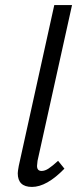

<svg xmlns="http://www.w3.org/2000/svg" viewBox="-20 -731 304 757"><path d="M50 -48Q50 -55 54 -77L194 -711H264L128 -97Q126 -81 126 -77Q126 -57 144 -57Q157 -57 171.5 -66.5Q186 -76 209 -97L234 -66Q164 6 106 6Q50 6 50 -48Z"/></svg>

Font: Ysabeau Medium
Style: Italic
Weight: 500
Italic angle: -12°
Designer: Christian Thalmann (Catharsis Fonts)
Version: Version 0.003